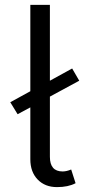

<svg xmlns="http://www.w3.org/2000/svg" viewBox="-20 -759 368 785"><path d="M213 6Q164 6 134 -25Q104 -56 104 -108V-320L52 -292L22 -341L104 -386V-739H184V-429L275 -479L304 -429L184 -364V-118Q184 -58 236 -58Q252 -58 271 -66L289 -10Q259 6 213 6Z"/></svg>

Font: Cantarell
Style: Regular
Weight: 400
Designer: Dave Crossland, Nikolaus Waxweiler, Florian Fecher, Jacques Le Bailly, Eben Sorkin, Alexei Vanyashin, Alexios Zavras, Em
Version: Version 0.303